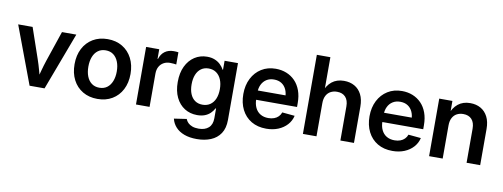

<svg xmlns="http://www.w3.org/2000/svg" viewBox="-71 -1127 4558 1739"><g transform="rotate(10 2208.0 -258.0)"><path d="M211.4 0 13.2 -529.3H146L242.7 -248Q258.8 -201.2 271.5 -153.8Q284.2 -106.4 297.4 -58.6H267.1Q279.8 -106.4 292.5 -153.6Q305.2 -200.7 320.8 -248L416 -529.3H547.9L349.1 0Z M835.9 11.2Q758.8 11.2 700.7 -23.2Q642.6 -57.6 610.6 -119.4Q578.6 -181.2 578.6 -263.2Q578.6 -345.2 610.6 -407.2Q642.6 -469.2 700.7 -503.9Q758.8 -538.6 835.9 -538.6Q913.6 -538.6 971.4 -503.9Q1029.3 -469.2 1061.3 -407.2Q1093.3 -345.2 1093.3 -263.2Q1093.3 -181.2 1061.3 -119.4Q1029.3 -57.6 971.4 -23.2Q913.6 11.2 835.9 11.2ZM835.9 -91.8Q877.9 -91.8 907 -113.5Q936 -135.3 951.4 -174.1Q966.8 -212.9 966.8 -263.2Q966.8 -314.5 951.4 -353Q936 -391.6 907 -413.6Q877.9 -435.5 835.9 -435.5Q794.4 -435.5 765.1 -413.8Q735.8 -392.1 720.7 -353.3Q705.6 -314.5 705.6 -263.2Q705.6 -212.4 720.7 -173.8Q735.8 -135.3 765.1 -113.5Q794.4 -91.8 835.9 -91.8Z M1189.9 0V-529.3H1310.5V-440.9H1314.5Q1328.6 -486.8 1361.8 -511Q1395 -535.2 1443.8 -535.2Q1455.1 -535.2 1466.8 -534.4Q1478.5 -533.7 1486.3 -532.2V-419.9Q1479.5 -421.4 1462.4 -423.1Q1445.3 -424.8 1427.7 -424.8Q1396 -424.8 1370.4 -410.6Q1344.7 -396.5 1329.8 -369.9Q1314.9 -343.3 1314.9 -305.2V0Z M1785.6 212.9Q1718.8 212.9 1669.7 194.6Q1620.6 176.3 1590.6 143.1Q1560.5 109.9 1550.3 66.4L1665.5 49.3Q1672.4 68.4 1687.7 83.7Q1703.1 99.1 1727.5 108.2Q1752 117.2 1785.6 117.2Q1843.8 117.2 1877.2 87.6Q1910.6 58.1 1910.6 -0.5V-90.3H1905.8Q1892.6 -64.9 1871.6 -44.7Q1850.6 -24.4 1820.8 -12.9Q1791 -1.5 1751 -1.5Q1686 -1.5 1635.3 -33.4Q1584.5 -65.4 1555.7 -124.8Q1526.9 -184.1 1526.9 -266.6Q1526.9 -350.1 1555.9 -410.9Q1585 -471.7 1635.7 -504.9Q1686.5 -538.1 1751 -538.1Q1791 -538.1 1821.3 -525.6Q1851.6 -513.2 1873 -492.4Q1894.5 -471.7 1908.2 -446.3H1911.6V-529.3H2034.7V-6.8Q2034.7 69.8 2002.2 118.4Q1969.7 167 1913.3 189.9Q1856.9 212.9 1785.6 212.9ZM1782.7 -102.5Q1823.7 -102.5 1853.3 -122.8Q1882.8 -143.1 1898.4 -180.2Q1914.1 -217.3 1914.1 -268.1Q1914.1 -318.4 1898.4 -356Q1882.8 -393.6 1853.3 -414.6Q1823.7 -435.5 1782.7 -435.5Q1742.7 -435.5 1713.9 -415Q1685.1 -394.5 1669.7 -356.9Q1654.3 -319.3 1654.3 -268.1Q1654.3 -216.3 1669.7 -179.2Q1685.1 -142.1 1713.9 -122.3Q1742.7 -102.5 1782.7 -102.5Z M2388.7 11.2Q2309.1 11.2 2251.2 -23.2Q2193.4 -57.6 2162.1 -119.4Q2130.9 -181.2 2130.9 -262.7Q2130.9 -343.8 2162.6 -406Q2194.3 -468.3 2250.7 -503.4Q2307.1 -538.6 2381.8 -538.6Q2435.5 -538.6 2480.7 -520.5Q2525.9 -502.4 2559.6 -467.8Q2593.3 -433.1 2611.8 -382.6Q2630.4 -332 2630.4 -267.1V-231H2184.6V-316.4H2567.9L2511.2 -292.5Q2511.2 -337.4 2496.1 -370.4Q2481 -403.3 2452.4 -421.6Q2423.8 -439.9 2383.3 -439.9Q2343.3 -439.9 2314.2 -421.6Q2285.2 -403.3 2269.5 -370.8Q2253.9 -338.4 2253.9 -296.4V-240.2Q2253.9 -192.4 2270.5 -158Q2287.1 -123.5 2317.9 -105.2Q2348.6 -86.9 2391.1 -86.9Q2420.4 -86.9 2443.8 -95.5Q2467.3 -104 2483.4 -120.4Q2499.5 -136.7 2507.3 -159.2L2623 -148.4Q2612.3 -101.1 2579.6 -64.9Q2546.9 -28.8 2498 -8.8Q2449.2 11.2 2388.7 11.2Z M2850.1 -304.2V0H2725.1V-727.5H2849.6V-396H2829.1Q2853 -465.8 2897.9 -502Q2942.9 -538.1 3009.8 -538.1Q3064.9 -538.1 3106.7 -514.4Q3148.4 -490.7 3171.6 -445.1Q3194.8 -399.4 3194.8 -333V0H3069.8V-313.5Q3069.8 -369.6 3042.2 -399.7Q3014.6 -429.7 2964.8 -429.7Q2931.6 -429.7 2905.8 -416Q2879.9 -402.3 2865 -374.3Q2850.1 -346.2 2850.1 -304.2Z M3549.3 11.2Q3469.7 11.2 3411.9 -23.2Q3354 -57.6 3322.8 -119.4Q3291.5 -181.2 3291.5 -262.7Q3291.5 -343.8 3323.2 -406Q3355 -468.3 3411.4 -503.4Q3467.8 -538.6 3542.5 -538.6Q3596.2 -538.6 3641.4 -520.5Q3686.5 -502.4 3720.2 -467.8Q3753.9 -433.1 3772.5 -382.6Q3791 -332 3791 -267.1V-231H3345.2V-316.4H3728.5L3671.9 -292.5Q3671.9 -337.4 3656.7 -370.4Q3641.6 -403.3 3613 -421.6Q3584.5 -439.9 3543.9 -439.9Q3503.9 -439.9 3474.9 -421.6Q3445.8 -403.3 3430.2 -370.8Q3414.6 -338.4 3414.6 -296.4V-240.2Q3414.6 -192.4 3431.2 -158Q3447.8 -123.5 3478.5 -105.2Q3509.3 -86.9 3551.8 -86.9Q3581.1 -86.9 3604.5 -95.5Q3627.9 -104 3644 -120.4Q3660.2 -136.7 3668 -159.2L3783.7 -148.4Q3772.9 -101.1 3740.2 -64.9Q3707.5 -28.8 3658.7 -8.8Q3609.9 11.2 3549.3 11.2Z M4010.7 -304.2V0H3885.7V-529.3H4006.8L4007.3 -396H3989.7Q4013.7 -465.8 4058.6 -502Q4103.5 -538.1 4170.4 -538.1Q4225.6 -538.1 4267.1 -514.4Q4308.6 -490.7 4332 -445.1Q4355.5 -399.4 4355.5 -333V0H4230.5V-313.5Q4230.5 -369.6 4202.9 -399.7Q4175.3 -429.7 4125.5 -429.7Q4092.3 -429.7 4066.4 -416Q4040.5 -402.3 4025.6 -374.3Q4010.7 -346.2 4010.7 -304.2Z"/></g></svg>

Font: Inter 24pt SemiBold
Style: Regular
Weight: 600
Designer: Rasmus Andersson
Foundry: rsms
Version: Version 4.001;git-66647c0bb